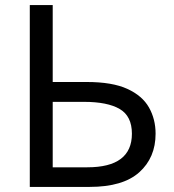

<svg xmlns="http://www.w3.org/2000/svg" viewBox="-20 -734 682 754"><path d="M97 0V-714H187V-412H321Q421 -412 480 -385Q539 -358 565 -312Q591 -266 591 -209Q591 -115 527 -57.5Q463 0 332 0ZM323 -77Q498 -77 498 -209Q498 -278 450 -306Q402 -334 310 -334H187V-77Z"/></svg>

Font: Go Noto Current
Style: Regular
Weight: 400
Designer: Monotype Design Team
Foundry: Monotype Imaging Inc.
Version: Version 2.007; ttfautohint (v1.8) -l 8 -r 50 -G 200 -x 14 -D